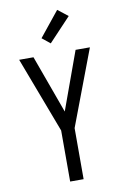

<svg xmlns="http://www.w3.org/2000/svg" viewBox="-104 -1037 709 1096"><g transform="rotate(-10 250.0 -489.0)"><path d="M211 0V-296L45 -735H128L250 -399L372 -735H455L289 -296V0ZM239 -796 192 -834 308 -978 367 -932Z"/></g></svg>

Font: HulyMono
Style: Regular
Weight: 400
Monospace: yes
Designer: Belleve Invis
Foundry: Belleve Invis
Version: Version 33.2.5; ttfautohint (v1.8.4)